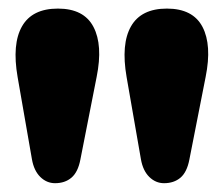

<svg xmlns="http://www.w3.org/2000/svg" viewBox="-20 -806 508 436"><path d="M352.5 -390Q333.5 -390 319 -404.2Q304.5 -418.5 300 -444.5L267.5 -631Q254.5 -706 277.5 -746.2Q300.5 -786.5 359 -786.5Q418 -786.5 439.8 -745Q461.5 -703.5 447 -631.5L410 -443.5Q404.5 -415 389.8 -402.5Q375 -390 352.5 -390ZM105 -390Q86 -390 71.5 -404.2Q57 -418.5 52.5 -444.5L20 -631Q7 -706 30 -746.2Q53 -786.5 111.5 -786.5Q170.5 -786.5 192.2 -745Q214 -703.5 199.5 -631.5L162.5 -443.5Q157 -415 142.2 -402.5Q127.5 -390 105 -390Z"/></svg>

Font: Fraunces SuperSoft Wonky
Style: Regular
Weight: 900
Version: Version 1.000;[b76b70a41]